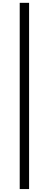

<svg xmlns="http://www.w3.org/2000/svg" viewBox="-20 -995 339 1334"><path d="M117 318.6V-975.3H182.1V318.6H117Z"/></svg>

Font: Lohit Bengali
Style: Regular
Weight: 400
Version: Version 2.91.5